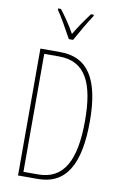

<svg xmlns="http://www.w3.org/2000/svg" viewBox="-102 -1007 676 1064"><g transform="rotate(10 236.0 -475.0)"><path d="M224 -793H248C274 -840 308 -900 337 -943V-950H321C287 -904 262 -868 236 -824C212 -868 178 -917 152 -950H136V-943C158 -912 197 -843 224 -793ZM418 -364C418 -596 349 -714 190 -714H78V0H189C349 0 418 -124 418 -364ZM391 -362C391 -141 331 -25 187 -25H104V-689H188C339 -689 391 -570 391 -362Z"/></g></svg>

Font: Noto Sans Myanmar ExtraCondensed Thin
Style: Regular
Weight: 100
Width: 2
Designer: Monotype Design Team
Foundry: Monotype Imaging Inc.
Version: Version 2.107